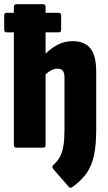

<svg xmlns="http://www.w3.org/2000/svg" viewBox="-22 -703 514 914"><path d="M320 189Q312 194 305 186L231 101Q224 92 231 83Q251 66 263 44Q275 22 280 -9.5Q285 -41 285 -85V-333Q285 -356 277 -366Q269 -376 251 -376Q237 -376 223 -369Q209 -362 195 -349V-13Q195 0 183 0H57Q44 0 44 -13V-549H10Q-2 -549 -2 -562V-630Q-2 -642 10 -642H44V-670Q44 -683 57 -683H183Q195 -683 195 -670V-642H257Q269 -642 269 -630V-562Q269 -549 257 -549H195V-448Q222 -474 253.5 -490.5Q285 -507 324 -507Q381 -507 408.5 -472.5Q436 -438 436 -362V-85Q436 -16 426 34Q416 84 390.5 121Q365 158 320 189Z"/></svg>

Font: Sofia Sans Condensed Black
Style: Regular
Weight: 900
Designer: Botio Nikoltchev, Ani Petrova
Foundry: lettersoup
Version: Version 4.101